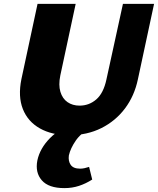

<svg xmlns="http://www.w3.org/2000/svg" viewBox="-20 -678 812 987"><path d="M336 17Q247 17 185 -18Q123 -53 97.5 -117.5Q72 -182 90 -271L173 -658H369L290 -290Q280 -241 290.5 -206Q301 -171 327 -153Q353 -135 389 -135Q438 -135 475 -167Q512 -199 527 -269L612 -658H772L689 -271Q671 -185 622.5 -120.5Q574 -56 501 -19.5Q428 17 336 17ZM311 289Q230 289 195 249Q160 209 172 147Q185 85 236.5 32.5Q288 -20 390 -62L442 -16Q396 6 369 45.5Q342 85 334 121Q330 150 343.5 169.5Q357 189 392 189Q403 189 414.5 186.5Q426 184 438 180L454 245Q421 266 386 277.5Q351 289 311 289Z"/></svg>

Font: Ysabeau Office Black
Style: Italic
Weight: 900
Italic angle: -12°
Designer: Christian Thalmann (Catharsis Fonts)
Version: Version 2.001;gftools[0.9.30]; featfreeze: tnum,lnum,ss02